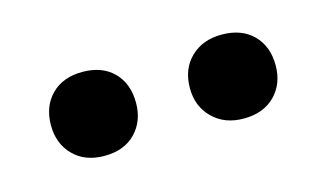

<svg xmlns="http://www.w3.org/2000/svg" viewBox="-33 -713 428 253"><g transform="rotate(-15 181.0 -587.0)"><path d="M87 -530Q60.5 -530 44.8 -546Q29 -562 29 -587Q29 -613 44.8 -628.8Q60.5 -644.5 87 -644.5Q114 -644.5 129.5 -628.8Q145 -613 145 -587Q145 -562 129.5 -546Q114 -530 87 -530ZM277 -530Q251 -530 234.8 -546Q218.5 -562 218.5 -587Q218.5 -613 234.8 -628.8Q251 -644.5 277 -644.5Q304 -644.5 319.8 -628.8Q335.5 -613 335.5 -587Q335.5 -562 319.8 -546Q304 -530 277 -530Z"/></g></svg>

Font: Fraunces 9pt S000
Style: Regular
Weight: 400
Version: Version 1.000; ttfautohint (v1.8.3)